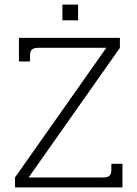

<svg xmlns="http://www.w3.org/2000/svg" viewBox="-20 -811 595 831"><path d="M250 -791H318V-723H250ZM45 -43 440 -604H146Q126 -604 118 -596.5Q110 -589 110 -570V-545H62V-647H499V-604L104 -43H426Q446 -43 454 -50.5Q462 -58 462 -77V-102H510V0H45Z"/></svg>

Font: Pridi ExtraLight
Style: Regular
Weight: 275
Designer: Katatrad Team
Foundry: CadsonDemak
Version: Version 1.001